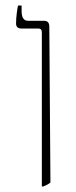

<svg xmlns="http://www.w3.org/2000/svg" viewBox="-20 -667 273 693"><path d="M131 6V-550Q131 -564 119 -564H58Q38 -564 38 -582Q38 -600 40.5 -619Q43 -638 45 -647H58V-627Q58 -592 81 -592H139Q158 -592 158 -571L162 -8Q157 -4 150.5 -0.5Q144 3 136 6Z"/></svg>

Font: Noto Serif Hebrew SemiCondensed Thin
Style: Regular
Weight: 100
Width: 4
Designer: Monotype Design Team
Foundry: Monotype Imaging Inc.
Version: Version 2.004; ttfautohint (v1.8.4.7-5d5b)